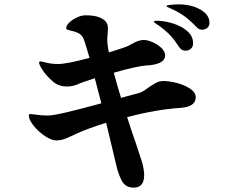

<svg xmlns="http://www.w3.org/2000/svg" viewBox="-20 -840 1040 879"><path d="M939 -735Q939 -721 929 -712.5Q919 -704 905 -704Q895 -704 888 -709Q881 -714 869 -727Q841 -755 815.5 -772Q790 -789 753 -805Q751 -806 746.5 -808Q742 -810 742 -812Q742 -816 761.5 -818Q781 -820 798 -820Q855 -820 897 -796.5Q939 -773 939 -735ZM876 -394Q876 -351 805 -346Q697 -339 562 -304Q579 -249 603 -181L629 -102Q640 -65 640 -38Q640 19 592 19Q556 19 539.5 -9.5Q523 -38 513 -81Q484 -203 466 -278Q389 -254 334 -230Q325 -226 305.5 -216.5Q286 -207 270 -202Q254 -197 239 -197Q216 -197 186 -217Q156 -237 134 -264.5Q112 -292 112 -311Q112 -318 120 -318L137 -316Q170 -311 197 -311Q222 -311 283.5 -325.5Q345 -340 444 -367L414 -482Q352 -462 333 -453Q311 -444 287 -444Q249 -444 223 -466Q193 -492 176 -517.5Q159 -543 159 -553Q159 -559 165 -559Q169 -559 192.5 -553Q216 -547 247 -547Q285 -547 390 -575Q365 -662 359 -670Q350 -683 337.5 -689Q325 -695 311 -698Q297 -701 288 -704Q283 -707 283 -712Q283 -723 297 -736.5Q311 -750 332 -760Q353 -770 372 -770Q415 -770 439 -759Q463 -748 470 -732Q474 -724 474 -710L473 -686Q471 -670 471 -661Q471 -640 474 -625Q475 -615 479 -600Q553 -623 567 -630Q573 -633 586.5 -640.5Q600 -648 612.5 -652.5Q625 -657 638 -657Q656 -657 679.5 -646.5Q703 -636 719.5 -620Q736 -604 736 -587Q736 -544 647 -540Q630 -539 589 -530Q548 -521 501 -507Q518 -444 534 -392L608 -412Q623 -415 634.5 -422Q646 -429 662 -441Q683 -455 696.5 -462Q710 -469 729 -469Q755 -469 790 -460Q825 -451 850.5 -434Q876 -417 876 -394ZM685 -741Q685 -745 696 -745Q733 -745 772.5 -732.5Q812 -720 838 -697Q864 -674 864 -642Q864 -626 854 -617Q844 -608 830 -608Q818 -608 810 -614Q802 -620 792 -636Q759 -690 692 -733Q685 -737 685 -741Z"/></svg>

Font: Shippori Antique
Style: Regular
Weight: 400
Designer: FONTDASU
Foundry: FONTDASU / Google Inc. / but / Adobe
Version: Version 2.001